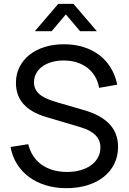

<svg xmlns="http://www.w3.org/2000/svg" viewBox="-20 -965 670 1000"><path d="M283.5 -945H362.5L484.5 -802.5H397L323 -890L249 -802.5H161.5ZM325.5 15Q268 15 218.8 0Q169.5 -15 131.5 -43Q93.5 -71 68.8 -110.5Q44 -150 35 -199.5L127 -214Q144.5 -144.5 197.2 -107Q250 -69.5 330 -69.5Q368.5 -69.5 400.2 -78.8Q432 -88 455 -105Q478 -122 490.5 -145.2Q503 -168.5 503 -197Q503 -271.5 402.5 -301.5L219 -356Q63 -402.5 63 -533.5Q63 -578.5 81.5 -615.5Q100 -652.5 133 -679Q166 -705.5 212 -720Q258 -734.5 313 -734.5Q368 -734.5 414.5 -720Q461 -705.5 496.8 -678.5Q532.5 -651.5 556.5 -612.5Q580.5 -573.5 590.5 -524L496 -507.5Q490.5 -540.5 474.8 -567Q459 -593.5 435.2 -611.8Q411.5 -630 380.2 -640Q349 -650 312 -650Q277 -650 248.2 -641.5Q219.5 -633 199.2 -617.8Q179 -602.5 168 -581.8Q157 -561 157 -537Q157 -518 163.8 -502.8Q170.5 -487.5 185 -474.8Q199.5 -462 222.5 -451.8Q245.5 -441.5 278 -432L414 -392.5Q595 -341.5 595 -201Q595 -152.5 575.8 -112.8Q556.5 -73 521 -44.5Q485.5 -16 436 -0.5Q386.5 15 325.5 15Z"/></svg>

Font: Vela Sans Med
Style: Regular
Weight: 500
Designer: Principal design: Mikhail Sharanda - project Manrope.
Design modification: Ravid Balaliev
Foundry: Mikhail Sharanda
Version: Version 1.001